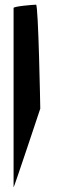

<svg xmlns="http://www.w3.org/2000/svg" viewBox="-20 -789 242 820"><path d="M38 11C38 18 152 -325 152 -325C152 -332 144 -769 134 -769C123 -769 38 -762 38 -755Z"/></svg>

Font: Ampere
Style: Cnd
Weight: 400
Version: Version 1